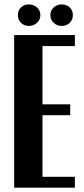

<svg xmlns="http://www.w3.org/2000/svg" viewBox="-20 -860 385 880"><path d="M62 -791Q62 -812.5 76.4 -826.2Q90.8 -839.8 111.8 -839.8Q133.8 -839.8 149.4 -825.9Q165 -812 165 -791Q165 -769 149.4 -755.1Q133.8 -741.2 111.8 -741.2Q90.8 -741.2 76.4 -755.1Q62 -769 62 -791ZM210.9 -791Q210.9 -812 226.3 -825.9Q241.7 -839.8 262.2 -839.8Q284.7 -839.8 299.3 -826.2Q314 -812.5 314 -791Q314 -769 299.3 -755.1Q284.7 -741.2 262.2 -741.2Q241.2 -741.2 226.1 -755.4Q210.9 -769.5 210.9 -791ZM44.9 -699.2H323.2V-648.9H174.8V-381.8H301.8V-332H174.8V-49.8H323.2V0H44.9Z"/></svg>

Font: Moniqa Black Paragraph
Style: Regular
Weight: 900
Designer: Rajesh Rajput
Foundry: Rajesh Rajput
Version: Version 1.000